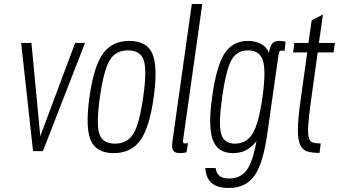

<svg xmlns="http://www.w3.org/2000/svg" viewBox="-20 -750 1682 953"><path d="M144 0H193L402 -537H353L180 -74L136 -537H85Z M424 -268Q403 -117 430.5 -53.5Q458 10 544 10Q631 10 676.5 -53.5Q722 -117 743 -268Q764 -419 736.5 -483Q709 -547 622 -547Q536 -547 490.5 -483Q445 -419 424 -268ZM476 -269Q495 -402 524.5 -451Q554 -500 615 -500Q677 -500 693.5 -451Q710 -402 691 -269Q672 -135 642 -86Q612 -37 550 -37Q489 -37 473 -86Q457 -135 476 -269Z M932 -730 836 -49Q831 -15 839.5 -2.5Q848 10 874 10Q881 10 888.5 9Q896 8 906 6L913 -40Q902 -38 901 -38Q891 -38 889 -42.5Q887 -47 889 -57L984 -730Z M1398 -543Q1388 -545 1381 -546Q1374 -547 1367 -547Q1341 -547 1330.5 -533Q1320 -519 1315 -487Q1306 -514 1278 -530.5Q1250 -547 1211 -547Q1135 -547 1094.5 -484.5Q1054 -422 1033 -269Q1012 -120 1036.5 -55Q1061 10 1136 10Q1154 10 1170.5 6.5Q1187 3 1201 -4.5Q1215 -12 1228 -23Q1241 -34 1253 -49Q1235 53 1204.5 94.5Q1174 136 1118 136Q1086 136 1070 123.5Q1054 111 1050 84H999Q1003 135 1031 159Q1059 183 1116 183Q1201 183 1244 121Q1287 59 1308 -95L1361 -467Q1363 -484 1366 -491.5Q1369 -499 1378 -499Q1381 -499 1384 -499Q1387 -499 1392 -497ZM1083 -271Q1102 -403 1128.5 -451.5Q1155 -500 1211 -500Q1269 -500 1285 -449.5Q1301 -399 1283 -269Q1265 -139 1234.5 -88Q1204 -37 1146 -37Q1091 -37 1077.5 -86.5Q1064 -136 1083 -271Z M1441 -537 1435 -490H1505L1472 -253Q1459 -162 1458.5 -109.5Q1458 -57 1470 -31Q1482 -5 1506 2Q1530 9 1566 9L1572 -38Q1548 -38 1533.5 -42Q1519 -46 1513 -66.5Q1507 -87 1510 -130.5Q1513 -174 1524 -253L1557 -490H1636L1642 -537H1563L1583 -678L1527 -649L1511 -537Z"/></svg>

Font: Secuela Light
Style: Italic
Weight: 300
Italic angle: -8°
Designer: Fernando Haro
Foundry: deFharo
Version: Version 1.708